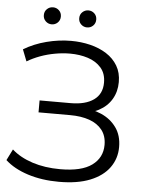

<svg xmlns="http://www.w3.org/2000/svg" viewBox="-58 -913 738 966"><g transform="rotate(5 310.5 -430.0)"><path d="M276 6.4Q189.6 6.4 118.7 -16.3Q47.7 -39.1 3.8 -79.5L31.8 -135.6Q72.6 -98.7 135.9 -78Q199.1 -57.4 277 -57.4Q384.5 -57.4 436.7 -95.6Q488.9 -133.8 488.9 -198.6Q488.9 -243.7 465.5 -273.7Q442.1 -303.6 400.6 -318.2Q359 -332.8 303.1 -332.8H143.7V-393.1H300.1Q375.1 -393.1 417 -423.1Q458.9 -453 458.9 -510.5Q458.9 -556.5 433.5 -585.5Q408.1 -614.4 366.8 -627.8Q325.4 -641.1 276.4 -641.1Q239.5 -641.1 200.8 -634.1Q162.1 -627.2 126.5 -614.1Q90.9 -601 60.8 -582.9L37.8 -641.9Q89.7 -673.1 152.1 -689.2Q214.4 -705.4 275.8 -705.4Q326.8 -705.4 372.9 -694.1Q419.1 -682.8 455.2 -659.8Q491.4 -636.7 512.1 -601.8Q532.8 -566.9 532.8 -519.6Q532.8 -471.2 510.2 -433Q487.6 -394.9 445.8 -372.7Q404.1 -350.5 347 -350.5L351.6 -374.3Q409.7 -374.3 457.6 -353.3Q505.6 -332.3 534.2 -292.3Q562.8 -252.4 562.8 -194.2Q562.8 -136 530.1 -90.5Q497.4 -45 433.7 -19.3Q369.9 6.4 276 6.4ZM349.3 -779.7Q331.9 -779.7 319.1 -791.9Q306.3 -804.2 306.3 -822.7Q306.3 -841.6 319.1 -853.6Q331.9 -865.7 349.3 -865.7Q367.1 -865.7 379.7 -853.6Q392.3 -841.6 392.3 -822.7Q392.3 -804.2 379.7 -791.9Q367.1 -779.7 349.3 -779.7ZM170.6 -779.7Q153.2 -779.7 140.4 -791.9Q127.6 -804.2 127.6 -822.7Q127.6 -841.6 140.4 -853.6Q153.2 -865.7 170.6 -865.7Q188.4 -865.7 201 -853.6Q213.6 -841.6 213.6 -822.7Q213.6 -804.2 201 -791.9Q188.4 -779.7 170.6 -779.7Z"/></g></svg>

Font: Montserrat Thin
Style: Regular
Weight: 100
Designer: Julieta Ulanovsky
Foundry: Julieta Ulanovsky
Version: Version 9.000